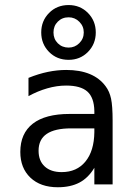

<svg xmlns="http://www.w3.org/2000/svg" viewBox="-20 -749 540 780"><path d="M268.6 -227.5Q203.1 -227.5 169.9 -205.1Q136.7 -182.6 136.7 -136.7Q136.7 -95.7 161.6 -72.8Q186.5 -49.8 230.5 -49.8Q292 -49.8 327.1 -92.8Q362.3 -135.7 363.3 -211.9V-227.5ZM437.5 -258.8V0H363.3V-67.4Q338.9 -26.4 302.7 -7.3Q266.6 11.7 214.8 11.7Q144.5 11.7 103.5 -27.3Q62.5 -66.4 62.5 -131.8Q62.5 -207 113.3 -246.6Q164.1 -286.1 262.7 -286.1H363.3V-297.9Q362.3 -352.5 335 -377Q307.6 -401.4 249 -401.4Q210.9 -401.4 171.9 -390.1Q132.8 -378.9 95.7 -358.4V-432.6Q136.7 -449.2 174.8 -457Q212.9 -464.8 249 -464.8Q304.7 -464.8 344.7 -448.2Q384.8 -431.6 409.2 -398.4Q424.8 -377.9 431.2 -348.1Q437.5 -318.4 437.5 -258.8ZM369.1 -617.2Q369.1 -570.3 337.4 -538.1Q305.7 -505.9 258.8 -505.9Q210.9 -505.9 179.2 -538.1Q147.5 -570.3 147.5 -617.2Q147.5 -664.1 179.2 -696.3Q210.9 -728.5 258.8 -728.5Q305.7 -728.5 337.4 -696.3Q369.1 -664.1 369.1 -617.2ZM320.3 -617.2Q320.3 -642.6 302.2 -660.6Q284.2 -678.7 258.8 -678.7Q232.4 -678.7 214.8 -661.1Q197.3 -643.6 197.3 -617.2Q197.3 -590.8 214.8 -573.2Q232.4 -555.7 258.8 -555.7Q284.2 -555.7 302.2 -573.7Q320.3 -591.8 320.3 -617.2Z"/></svg>

Font: BabelStone Pseudographica Colour
Style: Regular
Weight: 400
Designer: Andrew West
Foundry: BabelStone
Version: Version 16.0.0